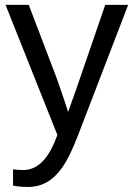

<svg xmlns="http://www.w3.org/2000/svg" viewBox="-20 -548 540 776"><path d="M93.3 207.5Q57.1 207.5 32.7 202.1V136.2Q51.3 139.2 73.7 139.2Q155.8 139.2 203.6 18.6L211.9 -2.4L2.4 -528.3H96.2L207.5 -236.3Q210 -229.5 213.4 -220Q216.8 -210.4 235.4 -156.2Q253.9 -102.1 255.4 -95.7L289.6 -191.9L405.3 -528.3H498L294.9 0Q262.2 84.5 233.9 125.7Q205.6 167 171.1 187.3Q136.7 207.5 93.3 207.5Z"/></svg>

Font: Liberation Sans
Style: Regular
Weight: 400
Designer: Steve Matteson
Foundry: Ascender Corporation
Version: Version 2.00.1